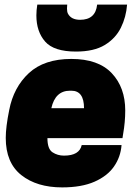

<svg xmlns="http://www.w3.org/2000/svg" viewBox="-20 -800 600 834"><path d="M310 -576Q214 -576 176 -619.5Q138 -663 138 -733Q138 -755 142 -780H272L271 -763Q271 -749 275 -741Q289 -714 328 -714Q395 -714 402 -780H532Q528 -726 505 -679.5Q482 -633 435 -604.5Q388 -576 310 -576ZM250 14Q140 14 72.5 -39.5Q5 -93 5 -201Q5 -248 20 -322Q39 -421 105.5 -482.5Q172 -544 290 -544Q407 -544 465.5 -482Q524 -420 524 -320Q524 -270 515 -219L512 -200H186Q186 -153 208 -138.5Q230 -124 258 -124Q325 -124 335 -170H508Q504 -118 475 -76.5Q446 -35 390 -10.5Q334 14 250 14ZM345 -330Q345 -406 290 -406H284Q220 -406 203 -330Z"/></svg>

Font: Tanohe Sans ExtraBold
Style: Italic
Weight: 800
Designer: Village Type and Design LLC & Cristiano Sobral
Foundry: Cooper Hewitt Smithsonian Design Museum
Version: Version 1.00;September 29, 2021;FontCreator 13.0.0.2655 64-b